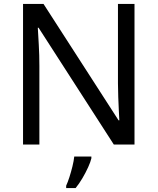

<svg xmlns="http://www.w3.org/2000/svg" viewBox="-20 -734 800 975"><path d="M663 0H558L176 -593H172Q174 -558 177 -506Q180 -454 180 -399V0H97V-714H201L582 -123H586Q585 -139 583.5 -171Q582 -203 580.5 -241Q579 -279 579 -311V-714H663ZM444 70Q440 88 427.5 115.5Q415 143 398.5 171Q382 199 364 221H316V209Q324 192 332.5 165.5Q341 139 348 110.5Q355 82 357 61H444Z"/></svg>

Font: Noto Sans Siddham
Style: Regular
Weight: 400
Designer: Monotype Design Team
Foundry: Monotype Imaging Inc.
Version: Version 2.004; ttfautohint (v1.8.4.7-5d5b)